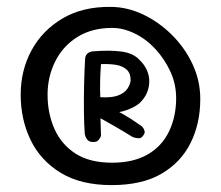

<svg xmlns="http://www.w3.org/2000/svg" viewBox="-20 -669 641 557"><path d="M304 -132Q214 -132 155.5 -168Q97 -204 68.5 -263.5Q40 -323 40 -394Q40 -465 71.5 -523Q103 -581 161.5 -615.5Q220 -650 301 -649Q348 -649 394 -627.5Q440 -606 478 -568.5Q516 -531 538.5 -483Q561 -435 561 -382Q561 -311 533 -254.5Q505 -198 448.5 -165Q392 -132 304 -132ZM305 -197Q367 -197 408.5 -221Q450 -245 470.5 -288Q491 -331 491 -384Q491 -425 474.5 -461Q458 -497 431.5 -526Q405 -555 371.5 -571.5Q338 -588 305 -588Q247 -588 205 -562Q163 -536 140.5 -491.5Q118 -447 118 -394Q118 -340 138 -295Q158 -250 199 -223.5Q240 -197 305 -197ZM251 -257Q239 -257 234 -263Q229 -269 227.5 -274.5Q226 -280 226 -280Q224 -304 223.5 -343.5Q223 -383 224 -425Q225 -467 227 -500Q227 -500 228 -504.5Q229 -509 233.5 -513.5Q238 -518 248 -520Q298 -524 332 -519.5Q366 -515 384 -496Q414 -467 413 -431Q412 -395 384 -369Q373 -360 355 -352.5Q337 -345 315.5 -342Q294 -339 271 -342L273 -275Q273 -275 271 -270.5Q269 -266 264.5 -261.5Q260 -257 251 -257ZM364 -272Q340 -287 313 -302.5Q286 -318 252 -337Q252 -340 257.5 -344Q263 -348 270.5 -351.5Q278 -355 284 -357.5Q290 -360 290 -360Q305 -354 316.5 -348.5Q328 -343 338.5 -337Q349 -331 361.5 -323Q374 -315 391 -303Q391 -303 394.5 -299Q398 -295 399.5 -288.5Q401 -282 394 -274Q390 -268 382.5 -268Q375 -268 369.5 -270Q364 -272 364 -272ZM271 -387Q304 -385 322.5 -392Q341 -399 349.5 -411.5Q358 -424 359 -436Q359 -457 347 -467.5Q335 -478 315.5 -481Q296 -484 273 -483Q271 -459 270.5 -434.5Q270 -410 271 -387Z"/></svg>

Font: Sour Gummy Black Medium
Style: Regular
Weight: 500
Version: Version 1.000